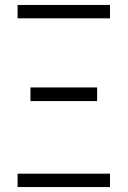

<svg xmlns="http://www.w3.org/2000/svg" viewBox="-20 -755 515 775"><path d="M51 -681V-735H424V-681ZM372 -347H103V-402H372ZM51 0V-54H424V0Z"/></svg>

Font: Iosevka QP Light
Style: Regular
Weight: 300
Designer: Belleve Invis
Foundry: Belleve Invis
Version: Version 20.0.0; ttfautohint (v1.8.4)